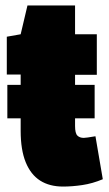

<svg xmlns="http://www.w3.org/2000/svg" viewBox="-20 -676 400 706"><path d="M256 -241V-213Q256 -186 264.5 -177.5Q273 -169 288 -169Q292 -169 303 -170.5Q314 -172 331 -175L358 -17Q320 -1 282.5 4.5Q245 10 212 10Q162 10 127.5 -12Q93 -34 74.5 -79.5Q56 -125 56 -195V-241H7V-364H56V-402H5V-541L56 -550L81 -656H256V-550H336V-401H256V-364H328V-241Z"/></svg>

Font: Georama SemiCondensed Black
Style: Regular
Weight: 900
Width: 4
Designer: Jean-Baptiste Levee
Foundry: Production Type
Version: Version 1.001